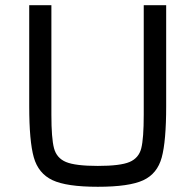

<svg xmlns="http://www.w3.org/2000/svg" viewBox="-20 -708 749 736"><path d="M617 -688V-301Q617 -167 600 -104.5Q583 -42 529 -17Q475 8 355 8Q235 8 181 -17.5Q127 -43 109.5 -105Q92 -167 92 -301V-688H177V-268Q177 -178 187 -140Q197 -102 233 -87Q269 -72 355 -72Q441 -72 476.5 -87Q512 -102 521.5 -139.5Q531 -177 531 -268V-688Z"/></svg>

Font: Source Han Sans & Saira Hybrid
Style: Regular
Weight: 400
Designer: Ryoko NISHIZUKA 西塚涼子 (kana & ideographs); Paul D. Hunt (Latin, Greek & Cyrillic); Wenlong ZHANG 张文龙 (bopomofo); Sandoll 
Foundry: Adobe Systems Incorporated
Version: Version 1.00;August 2, 2021;FontCreator 13.0.0.2675 64-bit